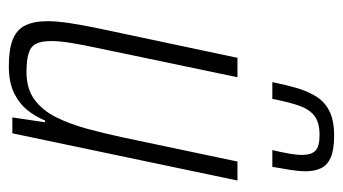

<svg xmlns="http://www.w3.org/2000/svg" viewBox="-191 -578 777 435"><g transform="rotate(90 197.5 -360.5)"><path d="M130 8Q93 8 70.5 -0.5Q48 -9 38 -28.5Q28 -48 28 -80Q28 -100 32 -127.5Q36 -155 43 -189L111 -510H155L90 -199Q82 -162 77.5 -134.5Q73 -107 73 -88Q73 -65 79.5 -53Q86 -41 102 -36.5Q118 -32 143 -32Q181 -32 205.5 -50Q230 -68 245.5 -99Q261 -130 271.5 -168.5Q282 -207 291 -249L346 -510H389L282 0H246L257 -74H253Q244 -52 229 -33.5Q214 -15 190 -3.5Q166 8 130 8ZM166 -589Q172 -619 179.5 -644.5Q187 -670 199 -689Q211 -708 232 -718.5Q253 -729 287 -729Q319 -729 336.5 -721.5Q354 -714 361 -699.5Q368 -685 368 -665Q368 -650 365 -630.5Q362 -611 358 -589H320Q325 -610 328 -627Q331 -644 331 -657Q331 -677 321.5 -686.5Q312 -696 286 -696Q257 -696 242 -684Q227 -672 219 -648.5Q211 -625 204 -589Z"/></g></svg>

Font: Saira Condensed ExtraLight
Style: Italic
Weight: 250
Width: 3
Italic angle: -12°
Designer: Hector Gatti with collaboration of the Omnibus-Type team
Foundry: Omnibus-Type
Version: Version 1.101